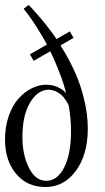

<svg xmlns="http://www.w3.org/2000/svg" viewBox="-25 -750 420 770"><path d="M169.9 -390.1Q127 -390.1 95.9 -339.1Q64.9 -288.1 64.9 -200.2Q64.9 -128.9 91.1 -76.9Q117.2 -24.9 160.2 -24.9Q205.1 -24.9 232.4 -78.4Q259.8 -131.8 259.8 -225.1Q259.8 -278.3 249.3 -334.2Q238.8 -390.1 221.9 -436.8Q205.1 -483.4 184.8 -527.3Q164.6 -571.3 144.5 -604.7Q124.5 -638.2 107.7 -663.3Q90.8 -688.5 80.1 -701.7L69.8 -714.8L89.8 -730Q94.7 -725.1 103.3 -716.3Q111.8 -707.5 136.5 -678.7Q161.1 -649.9 183.6 -619.1Q206.1 -588.4 233.4 -542Q260.7 -495.6 280.5 -449.5Q300.3 -403.3 313.7 -345.9Q327.1 -288.6 327.1 -233.9Q327.1 -130.4 279.5 -65.2Q231.9 0 157.2 0Q83.5 0 39.3 -53.2Q-4.9 -106.4 -4.9 -189.9Q-4.9 -241.7 10 -284.7Q24.9 -327.6 49.1 -354.5Q73.2 -381.3 102.1 -395.8Q130.9 -410.2 160.2 -410.2Q184.1 -410.2 204.1 -401.6Q224.1 -393.1 235.8 -380.9Q247.6 -368.7 255.6 -356.4Q263.7 -344.2 266.6 -335.9L270 -327.1L259.8 -305.2Q258.8 -308.6 256.6 -314.5Q254.4 -320.3 246.6 -335Q238.8 -349.6 229.5 -360.6Q220.2 -371.6 204.1 -380.9Q188 -390.1 169.9 -390.1ZM109.9 -505.9 95.2 -532.2 254.9 -624 270 -598.1Z"/></svg>

Font: Rochester
Style: Regular
Weight: 400
Designer: Gillian Fisher
Foundry: Font Diner, Inc DBA Sideshow
Version: Version 1.005